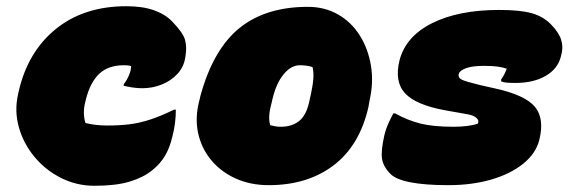

<svg xmlns="http://www.w3.org/2000/svg" viewBox="-20 -584 1840 618"><path d="M387 -564Q439 -564 475.5 -551Q512 -538 534 -515Q569 -479 575.5 -456Q582 -433 577 -403L576 -397Q571 -367 550 -345Q529 -323 499.5 -311.5Q470 -300 438 -300Q423 -300 406 -302.5Q389 -305 378 -308L379 -314Q388 -325 395 -341.5Q402 -358 402 -371Q398 -373 391 -373.5Q384 -374 379 -374Q329 -374 300 -347Q271 -320 257 -266L255 -258Q245 -221 255 -188Q272 -184 289 -182Q306 -180 325 -180Q365 -180 397 -184Q429 -188 463 -199Q497 -210 540 -231H546Q546 -187 535 -145Q526 -107 510.5 -81.5Q495 -56 470 -36Q442 -13 397.5 0.5Q353 14 284 14Q227 14 177 -11Q127 -36 91.5 -78.5Q56 -121 41 -173.5Q26 -226 38 -280L40 -289Q69 -417 159.5 -490.5Q250 -564 387 -564Z M971 -562Q1025 -562 1068 -537.5Q1111 -513 1138 -470Q1165 -427 1174 -372.5Q1183 -318 1169 -258L1166 -240Q1138 -116 1054 -52Q970 12 845 12Q786 12 738.5 -9.5Q691 -31 659.5 -69Q628 -107 617.5 -156.5Q607 -206 622 -262L625 -275Q666 -425 750.5 -493.5Q835 -562 971 -562ZM945 -374Q917 -374 893 -345Q869 -316 857 -265L854 -252Q847 -226 846.5 -209Q846 -192 850 -181Q858 -179 866 -177.5Q874 -176 884 -176Q918 -176 941 -193Q964 -210 974 -251L977 -264Q987 -308 988.5 -330Q990 -352 986 -368Q968 -374 945 -374Z M1587 -552Q1654 -552 1691.5 -541.5Q1729 -531 1754 -505Q1779 -479 1786 -456.5Q1793 -434 1788 -413L1785 -401Q1775 -362 1736 -339.5Q1697 -317 1638 -317Q1623 -317 1611.5 -318Q1600 -319 1593 -322V-328Q1598 -335 1603.5 -345.5Q1609 -356 1611 -363Q1599 -367 1583 -369.5Q1567 -372 1538 -372Q1500 -372 1480 -364.5Q1460 -357 1457 -347Q1453 -334 1466.5 -327.5Q1480 -321 1526 -310L1575 -299Q1670 -278 1701.5 -240.5Q1733 -203 1716 -134Q1705 -90 1664 -57Q1623 -24 1561 -6Q1499 12 1423 12Q1347 12 1299.5 2.5Q1252 -7 1235 -26Q1213 -49 1209.5 -74Q1206 -99 1217 -148Q1222 -169 1230.5 -187.5Q1239 -206 1246 -219H1252Q1291 -197 1332.5 -186.5Q1374 -176 1439 -176Q1463 -176 1483.5 -178.5Q1504 -181 1518 -186Q1523 -196 1513.5 -204.5Q1504 -213 1486 -216L1413 -229Q1319 -246 1284 -283.5Q1249 -321 1266 -390Q1286 -467 1371 -509.5Q1456 -552 1587 -552Z"/></svg>

Font: Recursive Mn Csl St XBk
Style: Italic
Weight: 1000
Italic angle: -15°
Monospace: yes
Version: Version 1.079;hotconv 1.0.112;makeotfexe 2.5.65598; ttfautoh